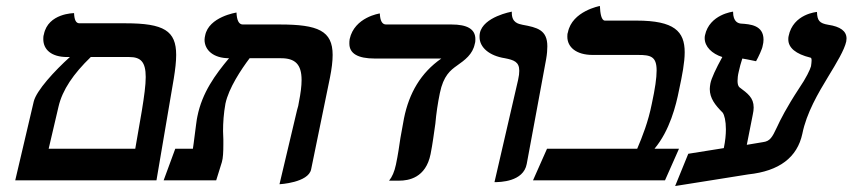

<svg xmlns="http://www.w3.org/2000/svg" viewBox="-20 -604 2855 643"><path d="M31 0H504L562 -341C567 -372 570 -398 570 -420C570 -501 529 -526 400 -526H246C234 -526 229 -538 228 -560C228 -560 141 -560 127 -489C125 -483 125 -478 125 -473C125 -438 152 -413 205 -413H214C163 -367 102 -301 93 -264ZM413 -413C451 -413 468 -397 468 -346C468 -319 463 -282 455 -233C448 -191 440 -148 433 -106H143L176 -247C189 -303 226 -357 284 -413Z M916 13C916 13 1013 8 1022 -37L1085 -344C1091 -374 1094 -399 1094 -420C1094 -501 1045 -522 917 -522H793C779 -522 773 -538 772 -562C772 -562 679 -548 667 -485C666 -480 665 -476 665 -471C665 -436 695 -409 747 -409C701 -354 657 -294 641 -214C639 -207 635 -173 631 -143C630 -130 627 -116 626 -106H567L528 0H704C710 -19 717 -42 723 -61C727 -74 728 -96 728 -120V-137C728 -146 727 -155 727 -165C727 -193 729 -224 735 -257C746 -309 788 -372 816 -409H921C968 -409 990 -389 990 -336C990 -316 987 -292 981 -262C980 -254 978 -245 975 -236Z M1453 -292C1465 -351 1489 -369 1510 -384C1537 -403 1563 -422 1570 -457C1572 -463 1572 -468 1572 -473C1572 -507 1544 -522 1492 -522H1273C1260 -522 1253 -534 1252 -559C1252 -559 1167 -547 1151 -473C1150 -467 1150 -463 1150 -458C1150 -425 1178 -408 1235 -408H1458C1389 -360 1350 -292 1333 -208C1329 -187 1325 -165 1321 -142C1317 -115 1313 -86 1306 -53C1301 -29 1293 -11 1283 1H1317C1348 1 1406 -8 1422 -88C1429 -123 1433 -156 1438 -190C1441 -224 1446 -258 1453 -292Z M1636 6C1654 6 1733 5 1744 -55C1766 -171 1787 -289 1809 -406C1812 -423 1813 -437 1813 -449C1813 -504 1779 -512 1730 -521C1716 -524 1694 -528 1694 -561V-565C1694 -565 1598 -548 1587 -493C1586 -489 1586 -484 1586 -480C1586 -445 1619 -417 1671 -409C1701 -403 1719 -397 1719 -367C1719 -359 1718 -349 1715 -336Z M2112 -535H2006C1994 -535 1990 -559 1989 -584C1989 -584 1896 -567 1882 -496C1880 -491 1880 -486 1880 -481C1880 -446 1910 -420 1965 -420H2117C2159 -420 2179 -415 2179 -368C2179 -343 2174 -308 2163 -257C2151 -196 2131 -146 2114 -106H1812L1765 0H2207L2254 -106H2172C2223 -167 2244 -251 2254 -302C2265 -353 2273 -395 2273 -429C2273 -499 2238 -535 2112 -535Z M2535 -128C2516 -125 2499 -122 2481 -119L2501 -220C2503 -229 2504 -237 2504 -244C2504 -277 2484 -291 2456 -312C2452 -316 2450 -323 2450 -333C2450 -341 2451 -352 2454 -364C2457 -378 2461 -393 2466 -408C2472 -407 2489 -404 2512 -399C2520 -413 2533 -441 2534 -450C2536 -458 2537 -464 2537 -471C2537 -520 2492 -523 2461 -525C2454 -526 2435 -529 2435 -565C2435 -565 2356 -556 2341 -486C2340 -482 2340 -479 2340 -476C2340 -448 2364 -424 2399 -413C2378 -375 2362 -341 2359 -324C2358 -317 2357 -312 2357 -306C2357 -275 2375 -252 2400 -227C2406 -219 2411 -199 2411 -171C2411 -153 2409 -132 2404 -108L2285 -89L2241 19C2314 7 2414 -8 2486 -20C2590 -31 2650 -77 2667 -156C2681 -226 2720 -292 2754 -348C2782 -394 2808 -437 2814 -465C2814 -468 2815 -472 2815 -475C2815 -500 2794 -515 2754 -521C2724 -526 2717 -535 2716 -564C2716 -564 2636 -558 2621 -483C2620 -479 2620 -476 2620 -472C2620 -444 2645 -423 2694 -411C2697 -411 2698 -407 2698 -401C2698 -396 2697 -390 2696 -382C2693 -371 2680 -343 2656 -308C2614 -244 2593 -202 2582 -178C2566 -144 2559 -131 2535 -128Z"/></svg>

Font: Libertinus Serif
Style: Bold Italic
Weight: 700
Italic angle: -12°
Designer: Philipp H. Poll, Khaled Hosny
Foundry: Caleb Maclennan
Version: Version 7.050;RELEASE